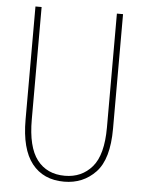

<svg xmlns="http://www.w3.org/2000/svg" viewBox="-52 -756 605 808"><g transform="rotate(5 250.0 -352.0)"><path d="M435 -230V-714H409V-233Q409 -117 365 -66Q321 -15 250 -15Q174 -15 132.5 -69Q91 -123 91 -239V-714H65V-236Q65 -112 113 -51Q161 10 249 10Q329 10 382 -45.5Q435 -101 435 -230Z"/></g></svg>

Font: Noto Sans Mono UI Condensed Thin
Style: Regular
Weight: 250
Width: 3
Designer: Monotype Design team
Foundry: Monotype Imaging Inc.
Version: 1.000